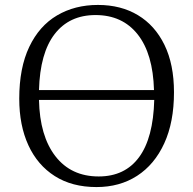

<svg xmlns="http://www.w3.org/2000/svg" viewBox="-20 -744 782 778"><path d="M371 14Q272 14 202 -30.5Q132 -75 95 -155.5Q58 -236 58 -344Q58 -469 98.5 -554Q139 -639 211 -681.5Q283 -724 377 -724Q470 -724 539 -682.5Q608 -641 646.5 -562Q685 -483 685 -370Q685 -249 645.5 -163Q606 -77 535.5 -31.5Q465 14 371 14ZM138 -379H604Q600 -526 538 -604.5Q476 -683 367 -683Q261 -683 201.5 -606Q142 -529 138 -379ZM380 -29Q486 -29 543.5 -107Q601 -185 605 -339H138Q141 -193 204.5 -111Q268 -29 380 -29Z"/></svg>

Font: Literata 36pt Light
Style: Regular
Weight: 300
Designer: Latin by Veronika Burian and Jose Scaglione. Greek by Irene Vlachou. Cyrillic by Vera Evstafieva.
Foundry: TypeTogether
Version: Version 3.002